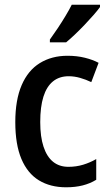

<svg xmlns="http://www.w3.org/2000/svg" viewBox="-20 -786 465 816"><path d="M261 10Q194 10 145.5 -19.5Q97 -49 71 -110.5Q45 -172 45 -267Q45 -361 72 -424Q99 -487 149.5 -518Q200 -549 267 -549Q307 -549 341 -540.5Q375 -532 399 -519L368 -437Q345 -448 320.5 -455Q296 -462 272 -462Q232 -462 205 -440Q178 -418 164.5 -375Q151 -332 151 -267Q151 -205 165 -162.5Q179 -120 205.5 -98.5Q232 -77 271 -77Q304 -77 333.5 -86Q363 -95 389 -110V-22Q363 -6 331.5 2Q300 10 261 10ZM405 -756Q395 -742 377.5 -722Q360 -702 339.5 -680.5Q319 -659 298.5 -639.5Q278 -620 261 -606H192V-618Q208 -640 225 -665.5Q242 -691 258 -717.5Q274 -744 285 -766H405Z"/></svg>

Font: Noto Sans Display SemiCondensed Medium
Style: Regular
Weight: 500
Width: 4
Designer: Monotype Design Team
Foundry: Monotype Imaging Inc.
Version: Version 2.003